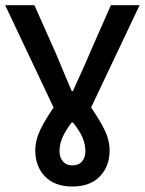

<svg xmlns="http://www.w3.org/2000/svg" viewBox="-22 -695 550 728"><path d="M252.4 12.2Q185.5 12.2 148.7 -25.9Q111.8 -64 111.8 -124.5Q111.8 -163.6 131.6 -204.8Q151.4 -246.1 196.3 -309.1V-255.4L-2.4 -675.3H108.4L188.5 -495.6Q203.6 -460 218.8 -423.1Q233.9 -386.2 250 -349.6H254.4Q270.5 -386.2 287.6 -423.1Q304.7 -460 319.3 -495.6L398.4 -675.3H507.3L308.6 -256.3V-309.1Q354 -244.6 373.8 -204.1Q393.6 -163.6 393.6 -124.5Q393.6 -64 356.4 -25.9Q319.3 12.2 252.4 12.2ZM252.4 -67.9Q276.4 -67.9 289.1 -83Q301.8 -98.1 301.8 -121.1Q301.8 -147 291.5 -172.1Q281.2 -197.3 254.9 -230.5H249.5Q224.6 -197.3 214.1 -172.1Q203.6 -147 203.6 -121.1Q203.6 -98.1 216.6 -83Q229.5 -67.9 252.4 -67.9Z"/></svg>

Font: Akatab SemiBold
Style: Regular
Weight: 600
Designer: SIL Global
Foundry: SIL Global
Version: Version 4.100